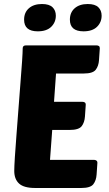

<svg xmlns="http://www.w3.org/2000/svg" viewBox="-20 -936 541 956"><path d="M155 0Q99 0 75 -22Q51 -44 51 -85Q51 -105 54 -153.5Q57 -202 62 -264Q67 -326 72 -395Q77 -464 82 -525Q87 -586 90 -632Q93 -678 93 -695Q93 -710 109 -710H461Q467 -710 472 -707Q477 -704 477 -696L473 -637Q471 -607 456.5 -588.5Q442 -570 397 -570H259L249 -429H391Q397 -429 402 -426Q407 -423 407 -415L403 -356Q401 -326 386.5 -307.5Q372 -289 327 -289H240L229 -140H449Q455 -140 460 -136.5Q465 -133 465 -126L461 -67Q459 -37 444.5 -18.5Q430 0 385 0ZM100 -838Q100 -874 124 -895Q148 -916 189 -916Q225 -916 241.5 -900Q258 -884 258 -858Q258 -825 235 -802.5Q212 -780 168 -780Q100 -780 100 -838ZM328 -838Q328 -874 352 -895Q376 -916 417 -916Q453 -916 469.5 -900Q486 -884 486 -858Q486 -825 463 -802.5Q440 -780 396 -780Q328 -780 328 -838Z"/></svg>

Font: Poetsen One
Style: Regular
Weight: 400
Designer: Pablo Impallari, Rodrigo Fuenzalida
Foundry: Pablo Impallari, Rodrigo Fuenzalida
Version: Version 1.001; ttfautohint (v0.93) -l 8 -r 50 -G 200 -x 14 -